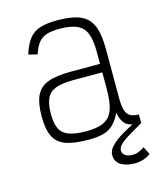

<svg xmlns="http://www.w3.org/2000/svg" viewBox="-121 -720 843 1004"><g transform="rotate(-15 300.0 -218.0)"><path d="M284 14Q205 14 159.5 -2.5Q114 -19 95 -58.5Q76 -98 76 -166Q76 -238 95 -279Q114 -320 159.5 -337Q205 -354 284 -354H442V-419Q442 -483 427.5 -519Q413 -555 378.5 -570.5Q344 -586 284 -586Q241 -586 213.5 -577Q186 -568 169 -546Q152 -524 140 -486L92 -498Q108 -549 130.5 -578.5Q153 -608 190 -620Q227 -632 284 -632Q363 -632 408.5 -612.5Q454 -593 473 -546.5Q492 -500 492 -419V-156Q492 -114 499 -90Q506 -66 523.5 -56Q541 -46 570 -46V0Q515 0 491 -18Q467 -36 458 -85Q440 -48 418 -26Q396 -4 364 5Q332 14 284 14ZM284 -32Q344 -32 378.5 -49Q413 -66 427.5 -106Q442 -146 442 -216V-308H284Q224 -308 189.5 -295Q155 -282 140.5 -251Q126 -220 126 -166Q126 -115 140.5 -86Q155 -57 189.5 -44.5Q224 -32 284 -32ZM485 196Q438 196 409 178Q380 160 380 123Q380 99 402 76Q424 53 460 31Q496 9 536 -10L571 0Q539 19 506.5 37.5Q474 56 452 74.5Q430 93 430 113Q430 129 445 139.5Q460 150 485 150Q501 150 518.5 143Q536 136 549 126L570 168Q555 181 531.5 188.5Q508 196 485 196Z"/></g></svg>

Font: Victor Mono Thin
Style: Regular
Weight: 100
Monospace: yes
Designer: Rune Bjørnerås
Version: Version 1.561;gftools[0.9.30]